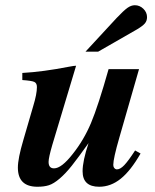

<svg xmlns="http://www.w3.org/2000/svg" viewBox="-20 -710 596 739"><path d="M500 -130.9 521 -119.1Q482.9 -52.7 444.6 -22Q406.2 8.8 361.8 8.8Q297.9 8.8 297.9 -50.8Q297.9 -90.3 320.8 -159.2Q280.8 -103 256.6 -72.5Q232.4 -42 209.5 -22.5Q186.5 -2.9 168.2 2.9Q149.9 8.8 124 8.8Q48.8 8.8 48.8 -64.9Q48.8 -100.1 69.8 -170.9L107.9 -301.8Q122.1 -348.1 122.1 -375Q122.1 -390.1 111.8 -394.8Q101.6 -399.4 65.9 -401.9V-429.2Q145 -433.6 245.1 -453.1Q265.1 -457 272.9 -457L181.2 -151.9Q167 -103 167 -86.9Q167 -62 188 -62Q216.8 -62 259.8 -117.2Q302.7 -170.9 330.3 -236.6Q357.9 -302.2 397.9 -443.8H515.1L439 -179.2Q416 -99.6 416 -75.2Q416 -67.9 420.2 -63Q424.3 -58.1 430.2 -58.1Q442.9 -58.1 458.5 -74.5Q474.1 -90.8 500 -130.9ZM357.9 -511.2H309.1L429.2 -641.1Q456.1 -669.4 470.5 -679.7Q484.9 -689.9 499 -689.9Q517.6 -689.9 531.7 -676.3Q545.9 -662.6 545.9 -644Q545.9 -629.9 537.8 -620.1Q529.8 -610.4 507.8 -597.2Z"/></svg>

Font: Accordance
Style: Bold-Italic
Weight: 700
Italic angle: -11°
Version: Version 1.2 (build January 31, 2020) Miklal Software Solutio